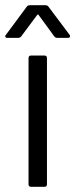

<svg xmlns="http://www.w3.org/2000/svg" viewBox="-40 -720 290 740"><path d="M80 0Q70 0 70 -10V-496Q70 -506 80 -506H131Q141 -506 141 -496V-10Q141 0 131 0ZM-11 -574Q-17 -574 -18.5 -576.5Q-20 -579 -20 -580Q-20 -583 -17 -586L63 -694Q67 -700 76 -700H134Q143 -700 147 -694L228 -586Q230 -584 230 -580Q230 -578 228 -576Q226 -574 222 -574H182Q173 -574 169 -580L109 -662Q108 -664 106 -664Q104 -664 103 -662L42 -580Q38 -574 29 -574Z"/></svg>

Font: LinhAnh
Style: Regular
Weight: 400
Designer: Jeremy Tribby
Foundry: Tribby Type
Version: Version 1.408